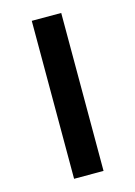

<svg xmlns="http://www.w3.org/2000/svg" viewBox="-103 -705 537 762"><g transform="rotate(-15 165.5 -324.5)"><path d="M226 0V-649H105V0Z"/></g></svg>

Font: Gamestation Extended
Style: Regular
Weight: 400
Width: 7
Designer: Jonas Hecksher
Foundry: Jonas Hecksher, Playtypeª, e-types AS
Version: Version 1.003